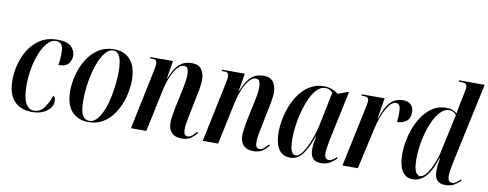

<svg xmlns="http://www.w3.org/2000/svg" viewBox="-64 -1075 3560 1401"><g transform="rotate(10 1716.0 -375.0)"><path d="M214 9Q128 9 80 -41.5Q32 -92 32 -199Q32 -253 47.5 -313Q63 -373 95.5 -425Q128 -477 180.5 -510Q233 -543 307 -543Q380 -543 409 -513.5Q438 -484 438 -445Q438 -413 417.5 -387.5Q397 -362 343 -362Q347 -383 349 -406.5Q351 -430 351 -456Q350 -499 336 -515.5Q322 -532 297 -532Q264 -532 235.5 -501.5Q207 -471 185.5 -419.5Q164 -368 152 -305Q140 -242 140 -178Q140 -88 162.5 -45.5Q185 -3 224 -3Q268 -3 295.5 -37.5Q323 -72 347 -136Q353 -132 358 -122Q363 -112 363 -93Q363 -68 344.5 -44.5Q326 -21 292.5 -6Q259 9 214 9Z M630 10Q554 10 507.5 -39.5Q461 -89 461 -191Q461 -247 476.5 -308.5Q492 -370 524.5 -424Q557 -478 607.5 -512Q658 -546 728 -546Q773 -546 810 -525.5Q847 -505 869 -460.5Q891 -416 891 -344Q891 -301 881.5 -252.5Q872 -204 852 -157.5Q832 -111 801 -73Q770 -35 727.5 -12.5Q685 10 630 10ZM635 0Q671 0 699 -36Q727 -72 746 -131Q765 -190 775 -259Q785 -328 785 -393Q785 -536 721 -536Q687 -536 659 -500.5Q631 -465 610.5 -406.5Q590 -348 578.5 -278Q567 -208 567 -138Q567 -62 584.5 -31Q602 0 635 0Z M1319 10Q1273 10 1247.5 -16Q1222 -42 1222 -87Q1222 -110 1226 -138Q1230 -166 1237 -202L1267 -344Q1271 -362 1277 -395.5Q1283 -429 1283 -455Q1283 -474 1277.5 -494.5Q1272 -515 1249 -515Q1221 -515 1196.5 -484.5Q1172 -454 1153.5 -407Q1135 -360 1125 -312L1059 0H945L1038 -445Q1041 -459 1043 -472Q1045 -485 1045 -494Q1045 -509 1038.5 -517.5Q1032 -526 1007 -526H993L994 -536H1162L1140 -401H1142Q1173 -482 1210 -513.5Q1247 -545 1300 -545Q1353 -545 1374 -513Q1395 -481 1395 -439Q1395 -413 1390 -381Q1385 -349 1378 -319L1347 -164Q1341 -135 1336.5 -108.5Q1332 -82 1332 -60Q1332 -13 1362 -13Q1381 -13 1396.5 -27.5Q1412 -42 1427 -59L1433 -51Q1412 -23 1386 -6.5Q1360 10 1319 10Z M1851 10Q1805 10 1779.5 -16Q1754 -42 1754 -87Q1754 -110 1758 -138Q1762 -166 1769 -202L1799 -344Q1803 -362 1809 -395.5Q1815 -429 1815 -455Q1815 -474 1809.5 -494.5Q1804 -515 1781 -515Q1753 -515 1728.5 -484.5Q1704 -454 1685.5 -407Q1667 -360 1657 -312L1591 0H1477L1570 -445Q1573 -459 1575 -472Q1577 -485 1577 -494Q1577 -509 1570.5 -517.5Q1564 -526 1539 -526H1525L1526 -536H1694L1672 -401H1674Q1705 -482 1742 -513.5Q1779 -545 1832 -545Q1885 -545 1906 -513Q1927 -481 1927 -439Q1927 -413 1922 -381Q1917 -349 1910 -319L1879 -164Q1873 -135 1868.5 -108.5Q1864 -82 1864 -60Q1864 -13 1894 -13Q1913 -13 1928.5 -27.5Q1944 -42 1959 -59L1965 -51Q1944 -23 1918 -6.5Q1892 10 1851 10Z M2128 10Q2066 10 2038.5 -35.5Q2011 -81 2011 -157Q2011 -204 2021 -257Q2031 -310 2052 -361Q2073 -412 2105 -454Q2137 -496 2181 -521Q2225 -546 2281 -546Q2316 -546 2342.5 -534.5Q2369 -523 2386 -509L2457 -535H2466L2393 -191Q2390 -176 2385.5 -153Q2381 -130 2377.5 -107Q2374 -84 2374 -68Q2374 -22 2407 -22Q2421 -22 2434 -30.5Q2447 -39 2462 -53L2467 -43Q2449 -25 2422 -7.5Q2395 10 2353 10Q2274 10 2274 -76Q2274 -100 2277.5 -123.5Q2281 -147 2286 -175H2283Q2249 -77 2213 -33.5Q2177 10 2128 10ZM2164 -13Q2188 -13 2214 -51.5Q2240 -90 2263.5 -152Q2287 -214 2301 -285L2347 -510Q2336 -524 2321.5 -529.5Q2307 -535 2291 -535Q2259 -535 2232 -508.5Q2205 -482 2184 -437.5Q2163 -393 2148 -339.5Q2133 -286 2125.5 -232.5Q2118 -179 2118 -134Q2118 -69 2129 -41Q2140 -13 2164 -13Z M2606 -444Q2609 -459 2611.5 -472Q2614 -485 2614 -497Q2614 -512 2605.5 -519Q2597 -526 2575 -526H2560L2562 -536H2730L2705 -382H2708Q2736 -471 2773.5 -508.5Q2811 -546 2865 -546Q2905 -546 2925 -525Q2945 -504 2945 -468Q2945 -423 2916.5 -402.5Q2888 -382 2849 -382Q2853 -423 2853 -448Q2853 -491 2843 -504.5Q2833 -518 2818 -518Q2785 -518 2750 -458.5Q2715 -399 2693 -299L2626 0H2512Z M3034 10Q2994 10 2970.5 -13Q2947 -36 2937 -74.5Q2927 -113 2927 -158Q2927 -207 2937.5 -260.5Q2948 -314 2968.5 -364.5Q2989 -415 3020 -456Q3051 -497 3091.5 -521.5Q3132 -546 3183 -546Q3213 -546 3232 -539Q3251 -532 3266 -519Q3268 -536 3272 -556.5Q3276 -577 3278 -588L3297 -680Q3303 -706 3303 -722Q3303 -734 3294 -742Q3285 -750 3257 -750H3241L3243 -760H3432L3311 -197Q3307 -178 3302 -153Q3297 -128 3293 -104Q3289 -80 3289 -65Q3289 -37 3297 -25.5Q3305 -14 3322 -14Q3337 -14 3352.5 -25.5Q3368 -37 3381 -50L3387 -41Q3361 -18 3337.5 -4Q3314 10 3274 10Q3194 10 3194 -78Q3194 -106 3197 -128Q3200 -150 3204 -176H3200Q3177 -103 3150 -62.5Q3123 -22 3093.5 -6Q3064 10 3034 10ZM3082 -22Q3100 -22 3118.5 -40.5Q3137 -59 3153 -89Q3169 -119 3181.5 -152Q3194 -185 3200 -213L3263 -505Q3246 -533 3210 -533Q3173 -533 3141 -497.5Q3109 -462 3085.5 -403.5Q3062 -345 3048.5 -276Q3035 -207 3035 -141Q3035 -73 3049 -47.5Q3063 -22 3082 -22Z"/></g></svg>

Font: Noto Serif Display ExtraCondensed SemiBold
Style: Italic
Weight: 600
Width: 2
Italic angle: -12°
Designer: Monotype Design Team
Foundry: Monotype Imaging Inc.
Version: Version 2.009